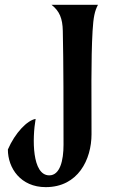

<svg xmlns="http://www.w3.org/2000/svg" viewBox="-20 -767 467 797"><path d="M359.9 -210C359.9 -347.7 357.4 -522.5 364.3 -638.7C367.7 -695.8 373 -721.2 386.7 -747.1H193.8C227.1 -721.2 239.7 -690.4 240.7 -638.7C243.7 -509.3 243.7 -308.6 243.7 -166C243.7 -100.6 229 -39.1 184.6 -39.1C112.3 -39.1 113.8 -192.4 127.9 -273.4C92.8 -267.6 42.5 -215.3 12.7 -146.5C12.7 -68.8 65.9 9.8 169.9 9.8C304.2 9.8 359.9 -105 359.9 -210Z"/></svg>

Font: Amarante
Style: Regular
Weight: 400
Designer: Karolina Lach
Foundry: Sorkin Type Co.
Version: Version 1.001